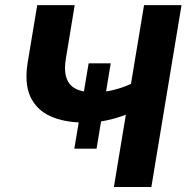

<svg xmlns="http://www.w3.org/2000/svg" viewBox="-20 -748 746 768"><path d="M318.4 -257.8Q237.8 -257.8 181.9 -283Q126 -308.1 101.3 -361.8Q76.7 -415.5 91.3 -501.5L128.9 -727.5H278.8L243.2 -511.7Q232.4 -445.3 258.8 -412.1Q285.2 -378.9 356 -378.9Q397 -378.9 434.3 -388.2Q471.7 -397.5 503.9 -412.6L556.2 -727.5H706.1L585.4 0H435.5L483.4 -289.1Q442.9 -273.9 403.8 -265.9Q364.7 -257.8 318.4 -257.8ZM277.3 -153.3 334.5 -494.6H422.9L366.2 -153.3Z"/></svg>

Font: Inter Display
Style: Bold Italic
Weight: 700
Italic angle: -9.39999°
Designer: Rasmus Andersson
Foundry: rsms
Version: Version 4.000;git-a52131595